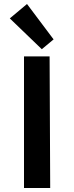

<svg xmlns="http://www.w3.org/2000/svg" viewBox="-20 -940 371 960"><path d="M29 -848 115 -920 248 -743 189 -694ZM100 -658H228L231 0H100Z"/></svg>

Font: Ysabeau SC
Style: Bold
Weight: 700
Designer: Christian Thalmann (Catharsis Fonts)
Version: Version 0.003